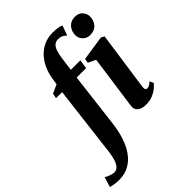

<svg xmlns="http://www.w3.org/2000/svg" viewBox="-425 -959 1353 1353"><g transform="rotate(-45 252.0 -282.0)"><path d="M122 -589Q129.5 -635 148 -675.8Q166.5 -716.5 195.5 -747.8Q224.5 -779 263.8 -797Q303 -815 351.5 -815Q374 -815 395.8 -812.2Q417.5 -809.5 436.5 -802L410 -727.5Q400 -737 385.2 -746Q370.5 -755 346 -755Q322.5 -755 307.2 -741.2Q292 -727.5 283.2 -700Q274.5 -672.5 269.5 -631.5L257 -538.5H352L341.5 -471H247.5L198 -62.5Q190 4.5 171.2 61.8Q152.5 119 122.5 161.2Q92.5 203.5 50 227.2Q7.5 251 -49 251.5Q-73.5 251.5 -96.5 247.8Q-119.5 244 -132.5 240L-109 165Q-103.5 169 -90.8 174.8Q-78 180.5 -63.2 185Q-48.5 189.5 -37 189.5Q-17 189.5 -2.2 175.2Q12.5 161 22.5 132.5Q32.5 104 38 61.5L102.5 -471H42L49.5 -508.5L114 -537.5ZM459.5 10.5Q432.5 10.5 413 2.5Q393.5 -5.5 383.8 -20.8Q374 -36 377 -58.5Q379 -75.5 383.2 -104.5Q387.5 -133.5 393 -172.8Q398.5 -212 405 -258.5Q411.5 -305 418.8 -356.8Q426 -408.5 433 -462.5L376.5 -489.5L382.5 -522L568 -550L592 -536.5L529.5 -99.5Q527 -81.5 531.5 -73.2Q536 -65 546 -65Q556 -65 566.2 -70.2Q576.5 -75.5 592 -89L604.5 -59.5Q596 -48.5 577 -32Q558 -15.5 528.5 -2.5Q499 10.5 459.5 10.5ZM526 -615Q493.5 -615 472 -638.2Q450.5 -661.5 451.5 -691Q453 -729.5 476.5 -756.2Q500 -783 541 -783Q578.5 -783 598.8 -760Q619 -737 618.5 -708.5Q618.5 -670.5 595.5 -642.8Q572.5 -615 526 -615Z"/></g></svg>

Font: Merriweather 60pt ExtraBold
Style: Italic
Weight: 800
Italic angle: -7.8°
Version: Version 2.101